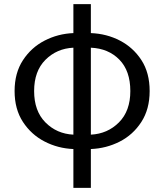

<svg xmlns="http://www.w3.org/2000/svg" viewBox="-20 -715 799 934"><path d="M422 -483V-60Q503 -64 558.5 -119.5Q614 -175 614 -272Q614 -370 561 -424.5Q508 -479 422 -483ZM337 -60V-483Q256 -479 201 -424Q146 -369 146 -272Q146 -175 201 -119.5Q256 -64 337 -60ZM422 -695V-554Q499 -551 563.5 -517.5Q628 -484 668 -422.5Q708 -361 708 -272Q708 -184 667.5 -121.5Q627 -59 562 -26Q497 7 422 10V199H337V10Q262 7 197 -26.5Q132 -60 91.5 -122Q51 -184 51 -272Q51 -360 91.5 -422Q132 -484 197 -517.5Q262 -551 337 -554V-695Z"/></svg>

Font: Noto Sans CJK KR Regular (TTF)
Style: Regular
Weight: 400
Designer: Ryoko NISHIZUKA 西塚涼子 (kana & ideographs); Paul D. Hunt (Latin, Greek & Cyrillic); Wenlong ZHANG 张文龙 (bopomofo); Sandoll 
Foundry: Adobe Systems Incorporated
Version: Version 1.004;PS 1.004;hotconv 1.0.82;makeotf.lib2.5.63406